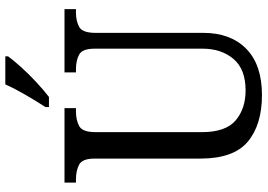

<svg xmlns="http://www.w3.org/2000/svg" viewBox="-158 -812 981 704"><g transform="rotate(-90 332.0 -460.5)"><path d="M335 10Q226 10 164 -42Q102 -94 102 -216V-604Q102 -649 79.5 -660.5Q57 -672 26 -672H14V-714H287V-672H275Q243 -672 221 -660Q199 -648 199 -600V-210Q199 -123 242 -86.5Q285 -50 352 -50Q430 -50 467.5 -94.5Q505 -139 505 -207V-604Q505 -649 483 -660.5Q461 -672 430 -672H418V-714H650V-672H638Q606 -672 584.5 -660Q563 -648 563 -600V-205Q563 -105 504.5 -47.5Q446 10 335 10ZM291 -784Q312 -816 335.5 -856.5Q359 -897 374 -931H477V-921Q465 -904 439.5 -875.5Q414 -847 383.5 -818.5Q353 -790 328 -771H291Z"/></g></svg>

Font: Noto Serif Khmer SemiCondensed
Style: Regular
Weight: 400
Width: 4
Designer: Danh Hong and the Monotype Design Team
Foundry: Monotype Imaging Inc.
Version: Version 2.004; ttfautohint (v1.8.4.7-5d5b)